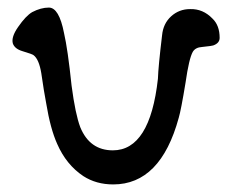

<svg xmlns="http://www.w3.org/2000/svg" viewBox="-20 -489 613 507"><path d="M560 -389Q560 -375 543 -369Q542 -368 514 -365Q496 -364 489 -352Q479 -334 470 -271Q458 -198 452 -178Q404 -2 279 -2Q234 -2 200 -24Q155 -54 131 -109Q113 -149 102 -216Q96 -247 89 -296Q83 -332 69 -343Q66 -346 39 -354Q19 -360 14 -374Q9 -391 28 -418Q48 -447 65 -457Q88 -469 109 -469Q136 -469 149 -402Q159 -359 169 -263Q179 -187 192 -153Q217 -92 278 -92Q376 -92 397 -281Q398 -313 408 -396Q411 -427 432 -446Q453 -465 482 -465Q516 -466 541 -440Q560 -422 560 -389Z"/></svg>

Font: GFS Complutum
Style: Regular
Weight: 400
Designer: George D. Matthiopoulos
Foundry: George D. Matthiopoulos
Version: Version 1.000